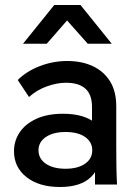

<svg xmlns="http://www.w3.org/2000/svg" viewBox="-20 -738 551 768"><path d="M360 0V-173L348 -207V-310Q348 -360 321.5 -383.5Q295 -407 244 -407Q208 -407 167.5 -392.5Q127 -378 96 -350L51 -418Q86 -453 139 -473.5Q192 -494 249 -494Q307 -494 351 -473.5Q395 -453 420 -413Q445 -373 445 -313V-157Q445 -118 445.5 -79Q446 -40 448 0ZM220 10Q136 10 86 -29.5Q36 -69 36 -133Q36 -175 59 -209Q82 -243 126 -263Q170 -283 232 -283Q317 -283 362.5 -245Q408 -207 408 -144H385Q385 -70 344 -30Q303 10 220 10ZM242 -63Q291 -63 320 -83Q349 -103 349 -137Q349 -170 320.5 -190Q292 -210 242 -210Q193 -210 163.5 -190Q134 -170 134 -137Q134 -103 163.5 -83Q193 -63 242 -63ZM72 -563 197 -718H302L427 -563H331L220 -688H276L167 -563Z"/></svg>

Font: SUSE Medium
Style: Regular
Weight: 500
Designer: Rene Bieder
Foundry: SUSE
Version: Version 1.000